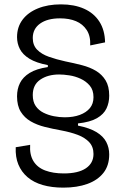

<svg xmlns="http://www.w3.org/2000/svg" viewBox="-20 -694 569 879"><path d="M270 165Q217 165 175.5 153Q134 141 106 117Q78 93 64 59Q50 25 52 -20L118 -31Q115 14 133 43.5Q151 73 187 86.5Q223 100 272 100Q338 100 373 76.5Q408 53 408 11Q408 -22 388.5 -43Q369 -64 336 -76.5Q303 -89 260 -97Q221 -104 185 -113Q149 -122 120.5 -138.5Q92 -155 75 -182.5Q58 -210 58 -253Q58 -287 71.5 -314Q85 -341 115.5 -360Q146 -379 199 -387V-396Q146 -406 115 -425Q84 -444 71 -469.5Q58 -495 58 -524Q58 -570 83 -603.5Q108 -637 153.5 -655.5Q199 -674 259 -674Q320 -674 365 -654Q410 -634 435 -595Q460 -556 461 -500L393 -486Q395 -529 377 -556.5Q359 -584 328 -597Q297 -610 255 -610Q197 -610 163.5 -586Q130 -562 130 -520Q130 -487 150 -466.5Q170 -446 204 -434Q238 -422 279 -413Q319 -405 355.5 -395.5Q392 -386 419.5 -369.5Q447 -353 463.5 -326Q480 -299 480 -256Q480 -224 467.5 -197.5Q455 -171 424 -153Q393 -135 337 -129V-119Q391 -108 422 -89Q453 -70 466.5 -44Q480 -18 480 13Q480 64 453.5 97.5Q427 131 380 148Q333 165 270 165ZM276 -157Q316 -157 345.5 -168Q375 -179 391.5 -199Q408 -219 408 -249Q408 -282 391 -302Q374 -322 349 -333.5Q324 -345 297.5 -349Q271 -353 251 -353Q199 -353 164.5 -329.5Q130 -306 130 -259Q130 -228 143.5 -208.5Q157 -189 179 -178Q201 -167 226.5 -162Q252 -157 276 -157Z"/></svg>

Font: Bricolage Grotesque 36pt Light
Style: Regular
Weight: 300
Designer: Mathieu Triay
Foundry: Atelier Triay
Version: Version 1.001;gftools[0.9.33.dev8+g029e19f]